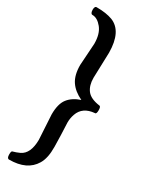

<svg xmlns="http://www.w3.org/2000/svg" viewBox="-241 -892 795 1023"><g transform="rotate(30 157.0 -380.5)"><path d="M9.8 -826.2Q9.8 -849.6 23.4 -848.6Q81.1 -848.6 120.1 -834Q199.2 -802.7 200.2 -671.9L195.3 -514.6Q195.3 -467.8 217.3 -439Q239.3 -410.2 295.9 -402.3Q305.7 -402.3 305.7 -377.9Q305.7 -354.5 295.9 -355.5Q223.6 -349.6 203.1 -291Q194.3 -265.6 194.3 -239.3Q198.2 -163.1 199.2 -92.8Q200.2 -22.5 176.8 15.6Q133.8 87.9 23.4 87.9Q10.7 87.9 10.3 64.5Q9.8 41 18.6 41Q37.1 36.1 58.6 26.4Q107.4 2.9 108.4 -82L99.6 -234.4Q99.6 -299.8 125 -332Q150.4 -364.3 198.2 -379.9Q148.4 -403.3 124 -439.9Q99.6 -476.6 99.6 -538.1L108.4 -673.8Q108.4 -734.4 81.1 -768.1Q53.7 -801.8 23.4 -801.8Q10.7 -801.8 9.8 -826.2Z"/></g></svg>

Font: GenEi LateMin P v2
Style: Medium
Weight: 500
Designer: o_tamon (Modified)
Foundry: o_tamon / Adobe Systems Incorporated / FONT 910 / Philipp H. Poll
Version: Version 2.1;Original Version 1.004